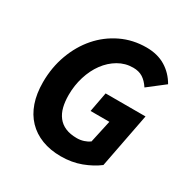

<svg xmlns="http://www.w3.org/2000/svg" viewBox="-155 -799 922 946"><g transform="rotate(30 305.5 -326.0)"><path d="M314 12Q254 12 206 -6.5Q158 -25 124.5 -60Q91 -95 73.5 -145.5Q56 -196 56 -261Q56 -345 83 -418.5Q110 -492 157.5 -546.5Q205 -601 270.5 -632.5Q336 -664 413 -664Q476 -664 521.5 -636.5Q567 -609 595 -560L502 -488Q483 -517 460.5 -531Q438 -545 406 -545Q361 -545 322.5 -522.5Q284 -500 256 -462Q228 -424 212.5 -374Q197 -324 197 -270Q197 -232 204.5 -202Q212 -172 229 -150Q246 -128 273 -116.5Q300 -105 338 -105Q358 -105 376.5 -111Q395 -117 409 -127L437 -255H330L351 -367H578L518 -56Q480 -27 428 -7.5Q376 12 314 12Z"/></g></svg>

Font: TypoPRO Source Sans Pro
Style: Bold Italic
Weight: 700
Italic angle: -11°
Designer: Paul D. Hunt
Foundry: Adobe Systems Incorporated
Version: Version 1.075;PS 2.000;hotconv 1.0.86;makeotf.lib2.5.63406